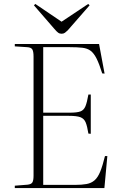

<svg xmlns="http://www.w3.org/2000/svg" viewBox="-20 -953 607 973"><path d="M55 0V-12L119 -17Q138 -19 144 -28.5Q150 -38 150 -63V-666Q150 -693 143.5 -703Q137 -713 117 -714L55 -718V-730H482L510 -580L498 -581Q483 -629 469.5 -656Q456 -683 439.5 -695.5Q423 -708 397.5 -711Q372 -714 333 -714H199V-382H333Q371 -382 388 -388.5Q405 -395 413 -414.5Q421 -434 428 -474H440V-275L428 -276Q422 -314 414 -333Q406 -352 387.5 -359Q369 -366 329 -366H199V-16H359Q395 -16 419 -20.5Q443 -25 459.5 -39.5Q476 -54 488 -83.5Q500 -113 512 -162H524L509 0ZM292 -782Q282 -782 274.5 -787.5Q267 -793 256 -806L152 -926L159 -933L292 -843L427 -933L434 -926L323 -799Q316 -792 309 -787Q302 -782 292 -782Z"/></svg>

Font: Literata 72pt ExtraLight
Style: Regular
Weight: 200
Designer: Latin by Veronika Burian and Jose Scaglione. Greek by Irene Vlachou. Cyrillic by Vera Evstafieva.
Foundry: TypeTogether
Version: Version 3.002